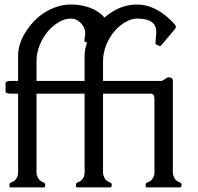

<svg xmlns="http://www.w3.org/2000/svg" viewBox="-20 -819 865 839"><path d="M348.6 -642.6 352.5 -670.9Q352.5 -697.8 333.7 -717.8Q314.9 -737.8 289.1 -737.8Q263.2 -737.8 236.3 -721.9Q209.5 -706.1 188.2 -680.9Q167 -655.8 153.3 -621.3Q139.6 -586.9 139.6 -552.2V-465.3H349.6V-576.2Q349.6 -602.1 360.4 -632.8Q348.6 -635.7 348.6 -642.6ZM687.5 -465.3 713.9 -481.4Q735.4 -481.4 735.4 -466.3V-64.5Q735.4 -54.7 741.5 -42.2Q747.6 -29.8 760.5 -24.4Q773.4 -19 773.4 -13.7Q773.4 0 767.1 0H622.6Q616.2 0 616.2 -8.8Q616.2 -17.6 620.4 -20Q624.5 -22.5 630.6 -24.9Q636.7 -27.3 640.1 -30.8Q655.3 -45.9 655 -64.7Q654.8 -83.5 654.8 -85.4V-385.7Q654.8 -409.7 639.6 -409.7H430.2V-64.5Q430.2 -54.7 436.3 -42.2Q442.4 -29.8 455.3 -24.4Q468.3 -19 468.3 -13.7Q468.3 0 461.9 0H317.9Q311.5 0 311.5 -8.8Q311.5 -17.6 315.7 -20Q319.8 -22.5 325.9 -24.9Q332 -27.3 335.7 -31Q339.4 -34.7 342.3 -39.3Q345.2 -43.9 346.7 -47.1Q348.1 -50.3 348.9 -56.4Q349.6 -62.5 349.9 -64.7Q350.1 -66.9 349.9 -75Q349.6 -83 349.6 -85.4V-409.7H139.6V-64.5Q139.6 -54.7 145.8 -42.2Q151.9 -29.8 164.8 -24.4Q177.7 -19 177.7 -13.7Q177.7 0 171.4 0H27.3Q21 0 21 -8.8Q21 -17.6 25.1 -20Q29.3 -22.5 35.4 -24.9Q41.5 -27.3 45.2 -31Q48.8 -34.7 51.8 -39.3Q54.7 -43.9 56.2 -47.1Q57.6 -50.3 58.3 -56.4Q59.1 -62.5 59.3 -64.7Q59.6 -66.9 59.3 -75Q59.1 -83 59.1 -85.4V-409.7H29.3Q9.8 -409.7 4.4 -416V-459Q9.3 -465.3 29.3 -465.3H59.1V-576.2Q59.1 -635.7 104.7 -697.8Q150.4 -759.8 216.8 -785.2Q253.4 -799.3 286.9 -799.3Q320.3 -799.3 346.2 -793Q382.8 -784.7 408.2 -767.1Q433.6 -749.5 435.5 -741.7Q502.4 -799.3 578.6 -799.3Q654.8 -799.3 725.6 -731.4L741.7 -714.8Q754.4 -701.2 742.7 -689.9L683.1 -619.1Q679.7 -616.2 669.4 -620.8Q659.2 -625.5 659.2 -630.9L663.1 -679.2Q663.1 -737.8 579.6 -737.8Q553.7 -737.8 526.9 -721.9Q500 -706.1 478.8 -680.9Q457.5 -655.8 443.8 -621.3Q430.2 -586.9 430.2 -552.2V-465.3Z"/></svg>

Font: Della Respira
Style: Regular
Weight: 500
Version: Version 0.201